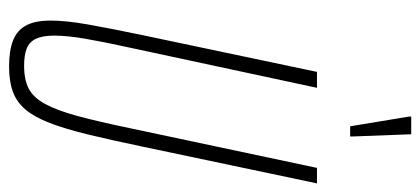

<svg xmlns="http://www.w3.org/2000/svg" viewBox="-278 -664 949 434"><g transform="rotate(90 197.0 -446.5)"><path d="M130 8Q94 8 71 -1Q48 -10 37 -30.5Q26 -51 26 -86Q26 -121 35 -171.5Q44 -222 59 -294L142 -688H178L87 -264Q74 -205 67 -164Q60 -123 60 -94Q60 -68 67 -53Q74 -38 89 -32Q104 -26 128 -26Q160 -26 180 -36.5Q200 -47 214.5 -73.5Q229 -100 241.5 -146Q254 -192 269 -264L359 -688H394L311 -294Q296 -222 283.5 -170.5Q271 -119 257.5 -84Q244 -49 227 -29Q210 -9 186.5 -0.5Q163 8 130 8ZM265 -763 243 -896V-901H283L288 -768V-763Z"/></g></svg>

Font: Saira UltraCondensed Thin
Style: Italic
Weight: 250
Width: 1
Italic angle: -12°
Designer: Hector Gatti with collaboration of the Omnibus-Type team
Foundry: Omnibus-Type
Version: Version 1.101